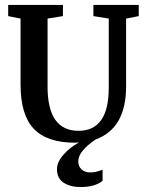

<svg xmlns="http://www.w3.org/2000/svg" viewBox="-20 -570 589 775"><path d="M283 6Q170 6 116.5 -50Q63 -106 63 -229V-495L13 -505V-550H234V-505L172 -495V-220Q172 -42 297 -42Q419 -42 419 -216V-495L357 -505V-550H540V-505L489 -495V-221Q489 -52 366 -7Q296 40 296 81Q296 102 309.5 114Q323 126 345 126Q367 126 394 115V160Q363 185 305 185Q264 185 237 167.5Q210 150 210 113Q210 84 236.5 54Q263 24 299 5Q296 5 291 5.5Q286 6 283 6Z"/></svg>

Font: Aikya SemiBold
Style: Regular
Weight: 600
Designer: Neelakash Kshetrimayum (Latin subset based on Merriweather by Eben Sorkin)
Foundry: Brand New Type
Version: Version 1.00 b005